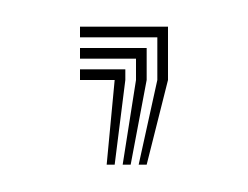

<svg xmlns="http://www.w3.org/2000/svg" viewBox="-20 -60 186 144"><path d="M84 63.5 98 0V-32H40V-40H106V0L90 63.5ZM60 63.5 66 0H40V-8H74V0L66 63.5ZM72 63.5 82 0V-16H40V-24H90V0L78 63.5Z"/></svg>

Font: Big Shoulders Inline Text SC Thin
Style: Regular
Weight: 100
Designer: Patric King
Foundry: XO Type Co
Version: Version 2.002